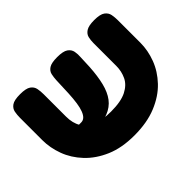

<svg xmlns="http://www.w3.org/2000/svg" viewBox="-124 -812 1057 1057"><g transform="rotate(-45 404.5 -283.0)"><path d="M401 20Q304 20 233 -10.5Q162 -41 115 -91Q68 -141 46 -201Q24 -261 24 -320V-494Q24 -517 28 -538Q32 -559 51 -572.5Q70 -586 116 -586Q162 -586 181 -572.5Q200 -559 204 -538Q208 -517 208 -493V-320Q208 -269 229 -234.5Q250 -200 293 -182Q336 -164 403 -164Q481 -164 524 -186Q567 -208 584 -244Q601 -280 601 -321V-499Q601 -521 605.5 -540.5Q610 -560 629.5 -573Q649 -586 693 -586Q739 -586 758 -572Q777 -558 781 -537Q785 -516 785 -493V-318Q785 -258 762.5 -198.5Q740 -139 693 -89.5Q646 -40 573 -10Q500 20 401 20ZM198 -154 196 -238H244Q259 -238 270 -248Q281 -258 289 -278.5Q297 -299 301.5 -329.5Q306 -360 308 -400L312 -500Q313 -522 317.5 -541.5Q322 -561 341 -573.5Q360 -586 405 -586Q451 -586 470.5 -572.5Q490 -559 494 -537.5Q498 -516 496 -492L493 -421Q489 -354 476.5 -303.5Q464 -253 439 -220Q414 -187 371.5 -170.5Q329 -154 266 -154Z"/></g></svg>

Font: Fredoka SemiExpanded
Style: Bold
Weight: 700
Width: 6
Designer: Ben Nathan
Foundry: Milena B. Brandão, Ben Nathan
Version: Version 2.001